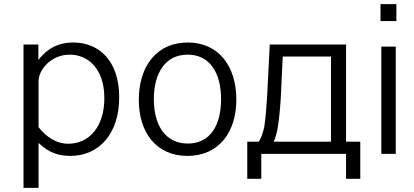

<svg xmlns="http://www.w3.org/2000/svg" viewBox="-20 -746 2008 931"><path d="M167 165V-53C216 -5 266 10 321 10C460 10 558 -97 558 -274C558 -453 459 -540 335 -540C235 -540 187 -482 166 -455V-530H94V165ZM311 -49C253 -49 206 -81 167 -129V-352C167 -409 229 -481 318 -481C406 -481 486 -414 486 -270C486 -130 411 -49 311 -49Z M889 10C1039 10 1126 -103 1126 -263C1126 -425 1040 -540 890 -540C741 -540 653 -426 653 -262C653 -102 739 10 889 10ZM891 -50C779 -50 726 -142 726 -265C726 -388 779 -481 890 -481C1000 -481 1052 -389 1052 -265C1052 -141 1001 -50 891 -50Z M1658 121H1727V-59H1658V-530H1288L1275 -273C1271 -213 1267 -165 1261 -129C1255 -102 1247 -78 1235 -59H1179V121H1247V0H1658ZM1351 -472H1585V-59H1307C1315 -75 1321 -97 1326 -123C1332 -158 1337 -204 1341 -262Z M1829 -520V0H1899V-520ZM1825 -726V-644H1902V-726Z"/></svg>

Font: Cheyenne Sans Light
Style: Regular
Weight: 300
Designer: The Public Sans project authors (U.S. Web Design System), Libre Franklin designed by Pablo Impallari and Rodrigo Fuenzal
Foundry: The Cheyenne Sans Project Authors
Version: Version 2.007